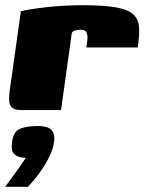

<svg xmlns="http://www.w3.org/2000/svg" viewBox="-21 -422 556 736"><path d="M213 0H59Q31 0 20.5 -14.5Q10 -29 16 -73L59 -379Q92 -387 158 -394.5Q224 -402 297 -402Q379 -402 425 -393.5Q471 -385 490.5 -366.5Q510 -348 512 -317Q514 -286 507 -240H310L312 -254Q316 -279 313 -290.5Q310 -302 303.5 -305Q297 -308 288 -308Q276 -308 266 -305Q256 -302 254 -294ZM-1 294Q16 270 28 254Q40 238 51.5 222Q63 206 78 183Q74 183 68.5 182.5Q63 182 59 181Q42 178 31.5 166.5Q21 155 25 123Q30 82 56 71.5Q82 61 125 61Q142 61 157 65Q172 69 181 82.5Q190 96 186 123Q182 151 167 181Q152 211 131 240Q110 269 86 294Z"/></svg>

Font: Genos Thin Black
Style: Italic
Weight: 900
Italic angle: -8°
Version: Version 1.010